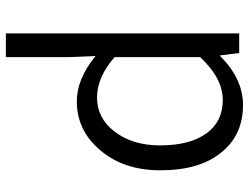

<svg xmlns="http://www.w3.org/2000/svg" viewBox="-117 -719 849 655"><g transform="rotate(-90 307.5 -391.5)"><path d="M115 -61Q54 -135 54 -269Q54 -396 125 -477Q192 -554 289 -554Q366 -554 444 -490L440 -584V-796H521V0H454L446 -65H444Q366 13 277 13Q174 13 115 -61ZM440 -133V-425Q372 -485 302 -485Q232 -485 186 -425Q139 -364 139 -270Q139 -170 179 -113Q220 -56 294 -56Q368 -56 440 -133Z"/></g></svg>

Font: Noto Sans CJK KR DemiLight
Style: Regular
Weight: 350
Designer: Ryoko NISHIZUKA à€õÀ (kana & ideographs); Paul D. Hunt (Latin, Greek & Cyrillic); Wenlong ZHANG NG  (bopomofo); Sandoll 
Foundry: Adobe Systems Incorporated
Version: Version 1.004 April 21, 2017